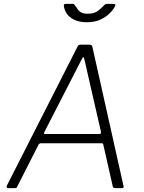

<svg xmlns="http://www.w3.org/2000/svg" viewBox="-20 -973 746 993"><path d="M22 0Q18 0 15.5 -3.5Q13 -7 15 -12L381 -732Q384 -738 387.5 -740Q391 -742 398 -742H442Q450 -742 454 -738.5Q458 -735 458 -730L619 -10Q620 -6 618 -3Q616 0 611 0H576Q564 0 563 -10L514 -226Q513 -232 506 -232H191Q183 -232 179 -224L68 -6Q67 -2 64 -1Q61 0 56 0H22ZM494 -280Q504 -280 502 -292L416 -668Q414 -678 410.5 -677Q407 -676 402 -665L211 -293Q207 -285 207.5 -282.5Q208 -280 212 -280ZM567 -953Q574 -953 576 -950Q578 -947 575 -941Q567 -924 547.5 -904.5Q528 -885 499 -871.5Q470 -858 429 -858Q390 -858 363.5 -871Q337 -884 324 -904.5Q311 -925 310 -946Q310 -948 312 -950.5Q314 -953 319 -953H357Q362 -953 363.5 -950.5Q365 -948 369 -943Q374 -938 380 -927.5Q386 -917 398.5 -909.5Q411 -902 434 -902Q469 -902 489 -918.5Q509 -935 522 -949Q525 -952 527.5 -952.5Q530 -953 533 -953Z"/></svg>

Font: Libre Franklin Thin ExtraLight
Style: Italic
Weight: 250
Italic angle: -8°
Version: Version 3.000